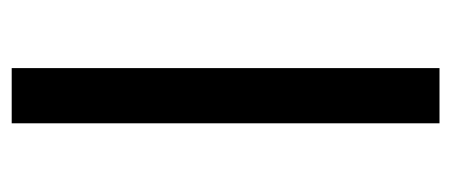

<svg xmlns="http://www.w3.org/2000/svg" viewBox="-236 -516 753 320"><g transform="rotate(-90 140.0 -356.5)"><path d="M94 0V-713H186V0Z"/></g></svg>

Font: Commissioner
Style: Regular
Weight: 400
Designer: Kostas Bartsokas
Foundry: Kostas Bartsokas
Version: Version 1.000; ttfautohint (v1.8.3)